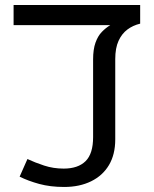

<svg xmlns="http://www.w3.org/2000/svg" viewBox="-20 -735 612 763"><path d="M235 8Q180 8 136 -4Q92 -16 58 -33L89 -103Q119 -89 155.5 -77Q192 -65 233 -65Q290 -65 320 -94.5Q350 -124 350 -190V-499Q350 -539 359.5 -565.5Q369 -592 384.5 -608Q400 -624 418 -635H34V-715H537V-641Q508 -634 486 -617.5Q464 -601 451 -572.5Q438 -544 438 -500V-181Q438 -121 413 -79Q388 -37 342 -14.5Q296 8 235 8Z"/></svg>

Font: uhindi25
Style: Book
Weight: 400
Designer: Jelle Bosma - Monotype Design Team
Foundry: Monotype Imaging Inc.
Version: Version 2.003